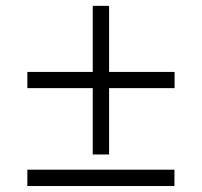

<svg xmlns="http://www.w3.org/2000/svg" viewBox="-20 -578 687 654"><path d="M295.9 -51.8H351.6V-277.8H574.7V-333H351.6V-558.1H295.9V-333H73.2V-277.8H295.9ZM73.2 55.7H574.2V0H73.2Z"/></svg>

Font: HK Grotesk
Style: Regular
Weight: 400
Designer: Alfredo Marco Pradil and Stefan Peev
Foundry: Hanken Design Co.
Version: Version 1.045;PS 001.045;hotconv 1.0.88;makeotf.lib2.5.64775